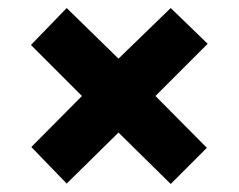

<svg xmlns="http://www.w3.org/2000/svg" viewBox="-20 -592 594 478"><path d="M405 -572 275 -446 146 -572 57 -480 184 -353 58 -226 146 -135 275 -262 405 -134 495 -224 367 -353 497 -483Z"/></svg>

Font: Noto Sans Khmer SemiCondensed Black
Style: Regular
Weight: 900
Width: 4
Designer: Danh Hong and the Monotype Design Team
Foundry: Monotype Imaging Inc.
Version: Version 2.004